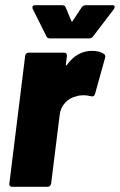

<svg xmlns="http://www.w3.org/2000/svg" viewBox="-20 -720 462 740"><path d="M381 -512Q388 -506 385 -497L346 -357Q342 -346 331 -349Q315 -353 302 -353Q287 -353 275 -349Q250 -344 231.5 -324.5Q213 -305 210 -277L177 -12Q176 -7 172.5 -3.5Q169 0 164 0H26Q21 0 18 -3.5Q15 -7 16 -12L77 -505Q77 -510 81 -513.5Q85 -517 90 -517H227Q238 -517 238 -505L234 -472Q233 -468 234.5 -467.5Q236 -467 238 -470Q277 -524 335 -524Q363 -524 381 -512ZM105 -692Q105 -700 116 -700H219Q230 -700 233 -692L255 -639Q257 -634 260 -639L295 -692Q301 -700 311 -700H414Q422 -700 422 -693Q422 -690 419 -685L339 -580Q333 -572 324 -572H172Q162 -572 159 -580L106 -686Q105 -688 105 -692Z"/></svg>

Font: Barlow Semi Condensed ExtraBold
Style: Italic
Weight: 800
Width: 4
Italic angle: -7°
Designer: Jeremy Tribby
Foundry: Tribby Type
Version: Version 1.408